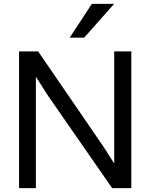

<svg xmlns="http://www.w3.org/2000/svg" viewBox="-20 -978 820 998"><path d="M417.5 -782.2 573.2 -958H457.5L342.3 -782.2ZM166.5 0V-579.1L229 -481.4L563 0H662.6V-710.9H573.7V-127.9L521 -210.9L178.2 -710.9H79.1V0Z"/></svg>

Font: Ride
Style: Regular
Weight: 400
Version: Version 3.000